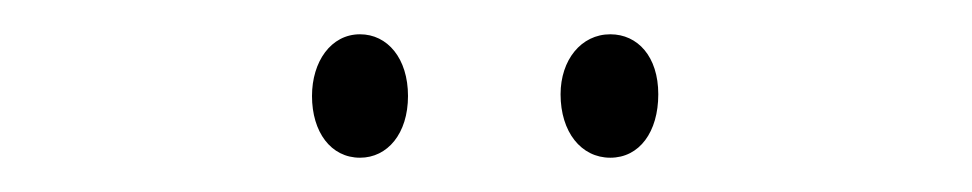

<svg xmlns="http://www.w3.org/2000/svg" viewBox="-20 -720 567 112"><path d="M162 -664C162 -643 173 -628 190 -628C206 -628 218 -642 218 -664C218 -686 206 -700 190 -700C173 -700 162 -684 162 -664ZM307 -665C307 -643 319 -628 336 -628C353 -628 364 -643 364 -665C364 -687 352 -700 336 -700C319 -700 307 -685 307 -665Z"/></svg>

Font: Noto Sans Armenian ExtraCondensed ExtraLight
Style: Regular
Weight: 200
Width: 2
Designer: Monotype Design Team
Foundry: Monotype Imaging Inc.
Version: Version 2.008